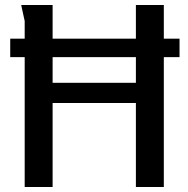

<svg xmlns="http://www.w3.org/2000/svg" viewBox="-20 -750 754 770"><path d="M525 -337H191V0H79V-666Q79 -667 75.5 -681.5Q72 -696 69 -711.5Q66 -727 65 -730H191V-418H525V-730H637V0H525ZM21 -595H700V-521H21Z"/></svg>

Font: Rosario Light SemiBold
Style: Regular
Weight: 600
Version: Version 1.101; ttfautohint (v1.8.1.43-b0c9)